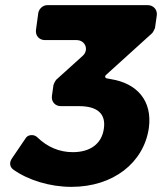

<svg xmlns="http://www.w3.org/2000/svg" viewBox="-20 -719 630 747"><path d="M392 -427 572 -590C575 -593 582 -606 583 -610L590 -659C593 -681 577 -699 555 -699H164C147 -699 132 -685 129 -669L120 -603C117 -581 132 -563 155 -563H278C312 -563 327 -525 302 -502L199 -409C196 -406 189 -393 188 -388L182 -346C179 -324 194 -306 217 -306H288C358 -306 393 -277 384 -218C376 -161 333 -127 263 -127C211 -127 164 -147 125 -185C113 -197 90 -196 81 -183L26 -102C16 -87 17 -70 32 -59C90 -18 174 8 258 8C421 8 539 -86 559 -220C574 -328 512 -395 412 -411L396 -414C389 -415 387 -422 392 -427Z"/></svg>

Font: Trueno
Style: RoundBdIt
Weight: 700
Designer: Julieta Ulanovsky, Jasper
Foundry: Julieta Ulanovsky, Cannot Into Space Fonts
Version: Version 3.001